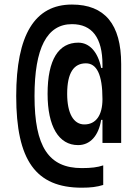

<svg xmlns="http://www.w3.org/2000/svg" viewBox="-20 -723 626 861"><path d="M346.7 118.7C386.7 118.7 415 115.2 442.9 106.4V18.6C417.5 27.3 388.7 30.8 346.7 30.8C198.2 30.8 134.8 -65.4 134.8 -292C134.8 -507.8 190.4 -614.7 302.7 -614.7C392.6 -614.7 439.5 -554.2 439.5 -433.1V-418.5H433.6C418.9 -490.7 380.9 -531.7 331.1 -531.7C243.2 -531.7 193.4 -456.5 193.4 -302.2C193.4 -156.2 243.2 -72.3 330.1 -72.3C383.8 -72.3 421.9 -113.3 433.6 -185.5H439.5V-82H523.4V-436C523.4 -614.3 449.7 -702.6 302.7 -702.6C135.7 -702.6 52.7 -566.4 52.7 -292C52.7 -3.9 140.6 118.7 346.7 118.7ZM358.4 -165C309.6 -165 281.2 -214.8 281.2 -302.2C281.2 -397.5 311.5 -439 365.2 -439C413.1 -439 439.5 -390.1 439.5 -278.3C439.5 -206.1 410.2 -165 358.4 -165Z"/></svg>

Font: Cascadia Code PL
Style: Regular
Weight: 400
Monospace: yes
Designer: Aaron Bell
Foundry: Saja Typeworks
Version: Version 2404.023